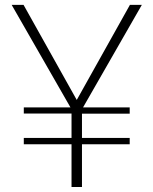

<svg xmlns="http://www.w3.org/2000/svg" viewBox="-20 -752 617 772"><path d="M309.6 0H267.6V-171.9H75.7V-197.3H267.6V-295.4H75.7V-320.3H263.2L26.9 -732.4H74.7L288.6 -350.1L502.4 -732.4H550.3L314 -320.3H501.5V-294.9H309.6V-197.3H501.5V-171.9H309.6Z"/></svg>

Font: Kumbh Sans ExtraLight
Style: Regular
Weight: 250
Version: Version 1.005